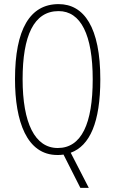

<svg xmlns="http://www.w3.org/2000/svg" viewBox="-20 -744 561 934"><path d="M468 -358C468 -611 389 -724 265 -724C126 -724 53 -602 53 -359C53 -154 110 10 259 10C268 10 278 10 289 8L371 170H412L324 -1C417 -35 468 -149 468 -358ZM90 -359C90 -569 144 -690 265 -690C373 -690 431 -575 431 -358C431 -142 376 -24 261 -24C150 -24 90 -145 90 -359Z"/></svg>

Font: Noto Sans Bengali ExtraCondensed ExtraLight
Style: Regular
Weight: 200
Width: 2
Designer: Joana Ranito - Universal Thirst; Jelle Bosma - Monotype Design Team
Foundry: Universal Thirst ehf.
Version: Version 3.000